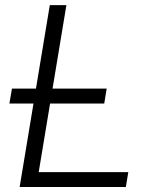

<svg xmlns="http://www.w3.org/2000/svg" viewBox="-20 -748 592 768"><path d="M58.6 0 179.2 -727.5H245.6L134.8 -59.6H493.2L483.4 0ZM17.6 -334 27.8 -393.6H406.7L397 -334Z"/></svg>

Font: Inter Display Light
Style: Italic
Weight: 300
Italic angle: -9.39999°
Designer: Rasmus Andersson
Foundry: rsms
Version: Version 4.000;git-a52131595